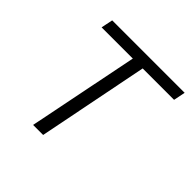

<svg xmlns="http://www.w3.org/2000/svg" viewBox="-139 -634 757 757"><g transform="rotate(45 239.0 -256.0)"><path d="M145 0 238 -463H64L74 -512H478L468 -463H293L201 0Z"/></g></svg>

Font: IBM Plex Sans Light
Style: Italic
Weight: 300
Italic angle: -11.31°
Designer: Mike Abbink, Paul van der Laan, Pieter van Rosmalen
Foundry: Bold Monday
Version: Version 3.201